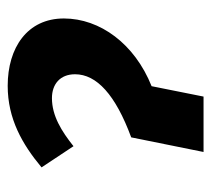

<svg xmlns="http://www.w3.org/2000/svg" viewBox="-45 -504 549 499"><g transform="rotate(-90 229.5 -254.5)"><path d="M84 0H228L255 -135C365 -179 431 -269 431 -363C431 -458 355 -509 256 -509C170 -509 104 -471 44 -421L99 -338C138 -369 178 -394 224 -394C260 -394 286 -373 286 -334C286 -278 233 -229 122 -188Z"/></g></svg>

Font: Source Sans Pro
Style: Bold Italic
Weight: 700
Italic angle: -11°
Designer: Paul D. Hunt
Foundry: Adobe Systems Incorporated
Version: Version 3.006;hotconv 1.0.111;makeotfexe 2.5.65597